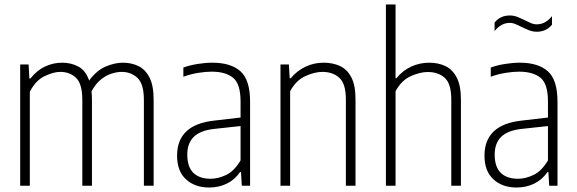

<svg xmlns="http://www.w3.org/2000/svg" viewBox="-20 -828 2571 856"><path d="M70 0V-540.5H107.5L111 -478H115.5Q144.5 -514.5 181 -531.5Q217.5 -548.5 257 -548.5Q297.5 -548.5 329.8 -531Q362 -513.5 377.5 -469Q411 -514.5 451.5 -531.5Q492 -548.5 528 -548.5Q566 -548.5 597 -533.5Q628 -518.5 646.5 -482.5Q665 -446.5 665 -383V0H621.5V-382.5Q621.5 -454 592.8 -480.8Q564 -507.5 521.5 -507.5Q502.5 -507.5 478 -500Q453.5 -492.5 429.8 -473.5Q406 -454.5 388 -420.5Q390 -403 390 -384V0H347V-382.5Q347 -454 319.2 -480.8Q291.5 -507.5 248.5 -507.5Q218.5 -507.5 178.8 -488.5Q139 -469.5 113 -419V0Z M912.5 8Q849 8 809.2 -28.5Q769.5 -65 769.5 -134Q769.5 -273 936.5 -290.5L1052.5 -304V-375.5Q1052.5 -454 1019.2 -481.2Q986 -508.5 923.5 -508.5Q897 -508.5 864 -503.2Q831 -498 797.5 -486V-527Q825 -537 860.5 -542.8Q896 -548.5 927 -548.5Q1008.5 -548.5 1051.8 -510.5Q1095 -472.5 1095 -374V0H1058L1054.5 -60.5H1050Q1026 -26 990.5 -9Q955 8 912.5 8ZM815 -139Q815 -83.5 842.2 -57.2Q869.5 -31 919.5 -31Q952.5 -31 988.5 -48.2Q1024.5 -65.5 1052.5 -113V-266L937 -253.5Q874 -247 844.5 -218.5Q815 -190 815 -139Z M1230.5 0V-540.5H1268L1271.5 -479H1276Q1303.5 -512 1341.2 -530.2Q1379 -548.5 1423 -548.5Q1463.5 -548.5 1495.5 -533.8Q1527.5 -519 1546.2 -483.5Q1565 -448 1565 -386V0H1522V-384Q1522 -454.5 1493 -481Q1464 -507.5 1417 -507.5Q1383.5 -507.5 1342 -489Q1300.5 -470.5 1273.5 -421.5V0Z M1700.5 0V-808H1743.5V-479H1747Q1776.5 -514.5 1814.2 -531.5Q1852 -548.5 1893.5 -548.5Q1933.5 -548.5 1965.5 -533.5Q1997.5 -518.5 2016.2 -482.5Q2035 -446.5 2035 -383V0H1992V-384Q1992 -454.5 1963 -480.8Q1934 -507 1887 -507Q1853.5 -507 1812 -488.8Q1770.5 -470.5 1743.5 -421.5V0Z M2283 8Q2219.5 8 2179.8 -28.5Q2140 -65 2140 -134Q2140 -273 2307 -290.5L2423 -304V-375.5Q2423 -454 2389.8 -481.2Q2356.5 -508.5 2294 -508.5Q2267.5 -508.5 2234.5 -503.2Q2201.5 -498 2168 -486V-527Q2195.5 -537 2231 -542.8Q2266.5 -548.5 2297.5 -548.5Q2379 -548.5 2422.2 -510.5Q2465.5 -472.5 2465.5 -374V0H2428.5L2425 -60.5H2420.5Q2396.5 -26 2361 -9Q2325.5 8 2283 8ZM2185.5 -139Q2185.5 -83.5 2212.8 -57.2Q2240 -31 2290 -31Q2323 -31 2359 -48.2Q2395 -65.5 2423 -113V-266L2307.5 -253.5Q2244.5 -247 2215 -218.5Q2185.5 -190 2185.5 -139ZM2373 -686.5Q2355 -686.5 2338.2 -693.2Q2321.5 -700 2306.5 -707.5Q2292 -714.5 2279 -720.2Q2266 -726 2252.5 -726Q2214.5 -726 2185 -689.5V-727.5Q2210.5 -759 2253 -759Q2271 -759 2287.8 -752.2Q2304.5 -745.5 2319.5 -738Q2334 -730.5 2347 -725Q2360 -719.5 2373.5 -719.5Q2411.5 -719.5 2441 -756V-718Q2415.5 -686.5 2373 -686.5Z"/></svg>

Font: Encode Sans Condensed ExtraLight
Style: Regular
Weight: 200
Width: 3
Designer: Multiple Designers
Foundry: Impallari Type
Version: Version 3.000; ttfautohint (v1.8.3) -l 8 -r 50 -G 200 -x 14 